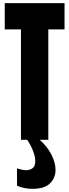

<svg xmlns="http://www.w3.org/2000/svg" viewBox="-20 -879 436 1207"><path d="M111.8 0V-694.3H9.8V-859.4H385.7V-694.3H283.7V0ZM183.6 308.1Q133.3 308.1 86.9 288.6V179.7Q102.1 184.6 116.7 187.7Q131.3 190.9 144.5 190.9Q168.9 190.9 185.3 178Q201.7 165 201.7 133.3Q201.7 106 188.2 70.8Q174.8 35.6 150.9 0H229.5Q276.9 41.5 303 92.5Q329.1 143.6 329.1 189Q329.1 239.3 294.4 273.7Q259.8 308.1 183.6 308.1Z"/></svg>

Font: Anton SC
Style: Regular
Weight: 400
Designer: Vernon Adams
Foundry: Vernon Adams
Version: Version 2.116; ttfautohint (v1.8.4.7-5d5b)